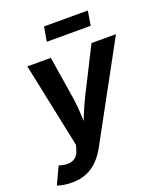

<svg xmlns="http://www.w3.org/2000/svg" viewBox="-186 -847 986 1163"><g transform="rotate(-20 307.0 -265.5)"><path d="M-18.2 193.3 33.5 82.8 50.5 87.4Q79.5 94.8 103 91.4Q126.5 87.9 142.8 72.9Q159.1 57.9 166.2 30.9L175.2 1.6L60.7 -545.9H212.1L257.1 -262.5Q265.1 -209.1 266.7 -155.3Q268.3 -101.6 272 -43.1H237.9Q260.9 -101.6 282.9 -155.6Q304.8 -209.6 331.4 -262.5L474.1 -545.9H631.9L299 64.4Q275.3 108.2 243.9 140.5Q212.6 172.8 171 190.4Q129.5 208 74.4 208Q46.3 208 21.4 203.8Q-3.5 199.6 -18.2 193.3ZM520.9 -738.8 505.3 -645.8H222.6L238.3 -738.8Z"/></g></svg>

Font: Adwaita Sans
Style: Italic
Weight: 400
Italic angle: -9.39999°
Designer: Rasmus Andersson
Foundry: rsms
Version: Version 4.001;git-9221beed3